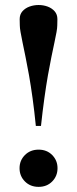

<svg xmlns="http://www.w3.org/2000/svg" viewBox="-20 -736 306 766"><path d="M209 -659.5 208.5 -635Q208.5 -625 205.5 -608Q202.5 -591 197.2 -566.5Q192 -542 185.2 -509.2Q178.5 -476.5 171.2 -435.5Q164 -394.5 157 -344Q150 -293.5 143.5 -233.5H123Q117 -293.5 110 -344Q103 -394.5 95.8 -435.5Q88.5 -476.5 81.8 -509.2Q75 -542 70 -566.5Q65 -591 62 -608Q59 -625 59 -635L58.5 -659.5Q58.5 -678.5 69.5 -691Q80.5 -703.5 97.8 -709.8Q115 -716 134 -716Q153 -716 170 -709.8Q187 -703.5 198 -691Q209 -678.5 209 -659.5ZM134 -139Q167 -139 188.2 -117.5Q209.5 -96 209.5 -65Q209.5 -33.5 188.2 -12Q167 9.5 134 9.5Q101 9.5 79.5 -12Q58 -33.5 58 -65Q58 -96 79.5 -117.5Q101 -139 134 -139Z"/></svg>

Font: Newsreader 60pt Medium
Style: Regular
Weight: 500
Designer: Hugues Gentile
Foundry: Production Type
Version: Version 1.003